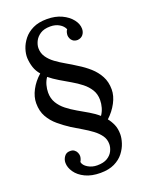

<svg xmlns="http://www.w3.org/2000/svg" viewBox="-178 -848 895 1164"><g transform="rotate(-20 269.0 -266.0)"><path d="M263 228Q206 228 165.5 208.5Q125 189 104 158.5Q83 128 83 98Q83 76 96 58Q109 40 131 40Q149 39 160 47Q171 55 176 66.5Q181 78 181 89Q181 96 178 106Q175 116 170 124Q174 146 200.5 162Q227 178 260 178Q301 178 325.5 163Q350 148 361 125.5Q372 103 372 81Q372 50 355 26Q338 2 310.5 -18.5Q283 -39 250.5 -58Q218 -77 187 -96Q150 -120 116 -148.5Q82 -177 61 -214Q40 -251 40 -302Q40 -343 62.5 -386Q85 -429 125 -464Q104 -488 94.5 -516.5Q85 -545 83 -578Q82 -605 92 -636Q102 -667 124.5 -695.5Q147 -724 184 -742Q221 -760 275 -760Q329 -760 369.5 -741Q410 -722 433 -692.5Q456 -663 456 -632Q456 -610 443.5 -594.5Q431 -579 408 -577Q390 -577 379 -585Q368 -593 363.5 -604.5Q359 -616 359 -624Q359 -632 361.5 -642.5Q364 -653 370 -660Q361 -682 336.5 -696.5Q312 -711 279 -711Q238 -711 213.5 -694.5Q189 -678 178 -655Q167 -632 167 -611Q167 -579 184.5 -553.5Q202 -528 230 -507.5Q258 -487 291.5 -468Q325 -449 357 -428Q395 -405 427 -376.5Q459 -348 479 -311Q499 -274 499 -225Q499 -184 476 -140.5Q453 -97 415 -62Q432 -41 443.5 -14.5Q455 12 455 48Q455 73 445 104Q435 135 413 163.5Q391 192 354 210Q317 228 263 228ZM383 -96Q397 -116 404 -140.5Q411 -165 411 -189Q411 -227 393.5 -255.5Q376 -284 347.5 -306.5Q319 -329 285 -348.5Q251 -368 217.5 -388Q184 -408 157 -430Q143 -410 136.5 -385.5Q130 -361 130 -338Q130 -300 147.5 -271Q165 -242 193.5 -219.5Q222 -197 256 -177.5Q290 -158 323.5 -138.5Q357 -119 383 -96Z"/></g></svg>

Font: Lora Medium
Style: Regular
Weight: 500
Designer: Olga Karpushina, Alexei Vanyashin (Cyrillic)
Foundry: Cyreal
Version: Version 3.004